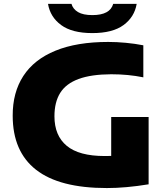

<svg xmlns="http://www.w3.org/2000/svg" viewBox="-20 -968 866 998"><path d="M752.5 -360V-10Q634 9.5 535.5 9.5Q289 9.5 167.5 -85.5Q46 -180.5 46 -366.5Q45.5 -487 101.2 -573Q157 -659 268.2 -704.5Q379.5 -750 542.5 -750Q586.5 -750 634.2 -745.5Q682 -741 725 -732.5V-566Q647 -582 558 -582Q454 -581.5 388.8 -557.5Q323.5 -533.5 293.2 -485.5Q263 -437.5 263 -363.5Q263 -263 327 -210Q391 -157 523.5 -157Q546.5 -157 558 -157.5V-360ZM229.5 -948H351.5Q359 -921 385.5 -905.2Q412 -889.5 460 -889.5Q552 -889.5 568.5 -948H690.5Q679 -879.5 622.2 -837.8Q565.5 -796 460 -796Q354.5 -796 297.8 -837.8Q241 -879.5 229.5 -948Z"/></svg>

Font: Encode Sans Expanded ExtraBold
Style: Regular
Weight: 800
Width: 7
Designer: Multiple Designers
Foundry: Impallari Type
Version: Version 2.000